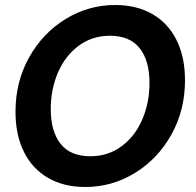

<svg xmlns="http://www.w3.org/2000/svg" viewBox="-20 -734 782 768"><path d="M42 -287Q42 -407 96.5 -504.5Q151 -602 242.5 -658Q334 -714 441 -714Q526 -714 589 -678Q652 -642 686 -574Q720 -506 720 -413Q720 -293 665.5 -195.5Q611 -98 519.5 -42Q428 14 321 14Q236 14 173 -22Q110 -58 76 -126Q42 -194 42 -287ZM578 -402Q578 -492 538.5 -541.5Q499 -591 420 -591Q348 -591 294 -550.5Q240 -510 211.5 -443Q183 -376 183 -298Q183 -208 222.5 -158.5Q262 -109 341 -109Q413 -109 467 -149.5Q521 -190 549.5 -257Q578 -324 578 -402Z"/></svg>

Font: Cabin
Style: Bold Italic
Weight: 700
Italic angle: -7°
Designer: Pablo Impallari
Foundry: Pablo Impallari. http://www.impallari.com Igino Marini. http://www.ikern.com
Version: Version 2.200